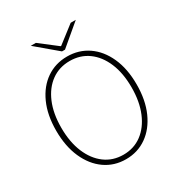

<svg xmlns="http://www.w3.org/2000/svg" viewBox="-194 -963 1037 1108"><g transform="rotate(-30 324.0 -409.0)"><path d="M324 12Q246 12 185.5 -30.5Q125 -73 90.5 -150.5Q56 -228 56 -332Q56 -436 90.5 -512.5Q125 -589 185.5 -630.5Q246 -672 324 -672Q402 -672 462.5 -630.5Q523 -589 557.5 -512.5Q592 -436 592 -332Q592 -228 557.5 -150.5Q523 -73 462.5 -30.5Q402 12 324 12ZM324 -18Q394 -18 446.5 -57Q499 -96 528.5 -166.5Q558 -237 558 -332Q558 -427 528.5 -496.5Q499 -566 446.5 -604Q394 -642 324 -642Q254 -642 201.5 -604Q149 -566 119.5 -496.5Q90 -427 90 -332Q90 -237 119.5 -166.5Q149 -96 201.5 -57Q254 -18 324 -18ZM314 -712 174 -830H208L322 -742H326L440 -830H474L334 -712Z"/></g></svg>

Font: Mada ExtraLight
Style: Regular
Weight: 250
Designer: Khaled Hosny
Version: Version 1.5